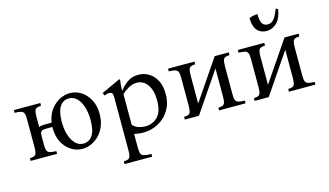

<svg xmlns="http://www.w3.org/2000/svg" viewBox="-100 -1020 2700 1578"><g transform="rotate(-15 1250.0 -231.5)"><path d="M51 0V-23Q74 -24 87 -29Q100 -34 105.5 -50Q111 -66 111 -101V-338Q111 -373 104.5 -389Q98 -405 79.5 -410Q61 -415 26 -416V-439H251V-416Q229 -415 215.5 -410Q202 -405 196.5 -389Q191 -373 191 -338V-249Q199 -255 210.5 -257Q222 -259 238 -259H299Q309 -324 342 -367.5Q375 -411 418.5 -433Q462 -455 504 -455Q557 -455 601 -426.5Q645 -398 672 -347Q699 -296 699 -228Q699 -168 680 -122.5Q661 -77 630 -46.5Q599 -16 562.5 -0.5Q526 15 490 15Q438 15 393.5 -13.5Q349 -42 322.5 -93Q296 -144 296 -212Q296 -218 296 -223H240Q213 -223 202 -214Q191 -205 191 -179V-101Q191 -66 197.5 -50Q204 -34 222.5 -29Q241 -24 276 -23V0ZM507 -25Q558 -25 586 -67.5Q614 -110 614 -199Q614 -260 598.5 -309Q583 -358 554.5 -386.5Q526 -415 487 -415Q437 -415 409 -372.5Q381 -330 381 -241Q381 -181 396.5 -132Q412 -83 440.5 -54Q469 -25 507 -25Z M1025 202V225H790V202Q813 201 826 196Q839 191 844.5 175Q850 159 850 124V-328Q850 -355 842 -363.5Q834 -372 820 -372Q809 -372 798.5 -369.5Q788 -367 777 -362L767 -385L928 -460L934 -454Q932 -445 929.5 -419Q927 -393 927 -364H929V-363Q955 -400 994.5 -427.5Q1034 -455 1089 -455Q1136 -455 1176.5 -430.5Q1217 -406 1241.5 -359.5Q1266 -313 1266 -245Q1266 -181 1243.5 -132.5Q1221 -84 1183.5 -51Q1146 -18 1100.5 -1.5Q1055 15 1009 15Q986 15 966.5 12.5Q947 10 930 6V124Q930 159 937 175Q944 191 964.5 196Q985 201 1025 202ZM1035 -30Q1100 -30 1142 -73.5Q1184 -117 1184 -211Q1184 -297 1149 -346Q1114 -395 1058 -395Q1024 -395 991 -377Q958 -359 930 -333V-71Q954 -46 983.5 -38Q1013 -30 1035 -30Z M1795 -339V-101Q1795 -66 1801.5 -50Q1808 -34 1826.5 -29Q1845 -24 1880 -23V0H1655V-23Q1678 -24 1691 -29Q1704 -34 1709.5 -50Q1715 -66 1715 -101V-341L1483 0H1363V-23Q1386 -24 1399 -29Q1412 -34 1417.5 -50Q1423 -66 1423 -101V-339Q1423 -374 1416.5 -390Q1410 -406 1391.5 -411Q1373 -416 1338 -417V-440H1563V-417Q1541 -416 1527.5 -411Q1514 -406 1508.5 -390Q1503 -374 1503 -339V-99L1735 -440H1855V-417Q1833 -416 1819.5 -411Q1806 -406 1800.5 -390Q1795 -374 1795 -339Z M2389 -339V-101Q2389 -66 2395.5 -50Q2402 -34 2420.5 -29Q2439 -24 2474 -23V0H2249V-23Q2272 -24 2285 -29Q2298 -34 2303.5 -50Q2309 -66 2309 -101V-341L2077 0H1957V-23Q1980 -24 1993 -29Q2006 -34 2011.5 -50Q2017 -66 2017 -101V-339Q2017 -374 2010.5 -390Q2004 -406 1985.5 -411Q1967 -416 1932 -417V-440H2157V-417Q2135 -416 2121.5 -411Q2108 -406 2102.5 -390Q2097 -374 2097 -339V-99L2329 -440H2449V-417Q2427 -416 2413.5 -411Q2400 -406 2394.5 -390Q2389 -374 2389 -339ZM2320 -688 2339 -679Q2326 -600 2288 -564.5Q2250 -529 2203 -529Q2175 -529 2149.5 -541.5Q2124 -554 2108.5 -584.5Q2093 -615 2093 -668Q2111 -676 2126.5 -679Q2142 -682 2164 -683Q2163 -628 2178 -603.5Q2193 -579 2225 -579Q2257 -579 2279 -606.5Q2301 -634 2320 -688Z"/></g></svg>

Font: Bona Nova
Style: Regular
Weight: 400
Designer: Mateusz Machalski
Foundry: Capitalics
Version: Version 4.001; ttfautohint (v1.8.3)